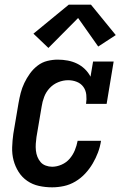

<svg xmlns="http://www.w3.org/2000/svg" viewBox="-20 -793 540 821"><path d="M203 8Q174 8 146.5 2Q119 -4 96.5 -19.5Q74 -35 59.5 -58Q45 -81 38 -107.5Q31 -134 32 -163.5Q33 -193 37 -221L59 -351Q63 -374 68.5 -395.5Q74 -417 84 -438Q94 -459 108 -478.5Q122 -498 141 -512.5Q160 -527 182.5 -532.5Q205 -538 227 -538Q249 -538 270 -534Q291 -530 309.5 -521Q328 -512 343 -497.5Q358 -483 367 -465L378 -530H466L436 -349H348Q351 -368 349 -387.5Q347 -407 336.5 -421.5Q326 -436 308.5 -443Q291 -450 271 -450Q250 -450 229 -441.5Q208 -433 192.5 -416.5Q177 -400 169 -379Q161 -358 158 -337L136 -207Q134 -193 133 -178.5Q132 -164 133.5 -149.5Q135 -135 140 -122.5Q145 -110 153.5 -100Q162 -90 175.5 -85Q189 -80 203 -80Q223 -80 243.5 -89Q264 -98 278 -114.5Q292 -131 300 -150.5Q308 -170 312 -191H412Q408 -165 399 -141Q390 -117 376.5 -94Q363 -71 344.5 -51Q326 -31 302.5 -17Q279 -3 253.5 2.5Q228 8 203 8ZM187 -588 123 -649 274 -773H369L475 -643L400 -594L314 -716Z"/></svg>

Font: Iosevka Slab Semibold Oblique
Style: Regular
Weight: 600
Italic angle: -9°
Monospace: yes
Designer: Belleve Invis
Foundry: Belleve Invis
Version: Version 11.1.1; ttfautohint (v1.8.3)